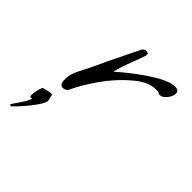

<svg xmlns="http://www.w3.org/2000/svg" viewBox="-175 -309 556 556"><g transform="rotate(45 103.5 -31.0)"><path d="M18 21Q5 21 5 -2Q5 -21 14 -39Q37 -83 56 -126Q69 -152 80.5 -176Q92 -200 102 -220Q108 -226 114 -226Q127 -226 122 -214Q120 -207 116.5 -197.5Q113 -188 108 -175Q92 -133 89 -116Q117 -141 146.5 -162.5Q176 -184 202 -198Q228 -212 246 -212Q262 -212 262 -199Q262 -188 252 -175.5Q242 -163 232 -163Q227 -163 224 -166Q221 -167 212 -167Q180 -167 145 -136Q108 -105 78 -61.5Q48 -18 34 14Q27 21 18 21ZM-49 164Q-55 165 -55 162Q-55 160 -54 159Q-53 158 -48.5 151Q-44 144 -37 134Q-30 124 -27 117.5Q-24 111 -22 106H-27Q-31 106 -31 101Q-31 100 -31 95.5Q-31 91 -30 87Q-28 75 -25 67Q-24 65 -23.5 63.5Q-23 62 -20 61Q-12 59 -5 57.5Q2 56 8 56Q11 56 12.5 64.5Q14 73 15 77Q15 86 2 104.5Q-11 123 -26.5 140.5Q-42 158 -49 164Z"/></g></svg>

Font: Allison
Style: Regular
Weight: 400
Designer: Robert E. Leuschke
Foundry: Robert E. Leuschke
Version: Version 1.010; ttfautohint (v1.8.3)